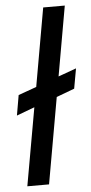

<svg xmlns="http://www.w3.org/2000/svg" viewBox="-53 -772 382 804"><g transform="rotate(-5 137.5 -370.0)"><path d="M28.8 0 86.9 -327.1 11.2 -298.8 25.9 -383.8 102.1 -411.1 160.2 -740.2H251L199.2 -446.8L274.9 -474.1L259.8 -390.1L184.1 -361.8L120.1 0Z"/></g></svg>

Font: SVN-Poppins
Style: Italic
Weight: 400
Italic angle: -10°
Designer: Ninad Kale (Devanagari), Jonny Pinhorn (Latin)
Foundry: Indian Type Foundry
Version: Version 3.002 2017